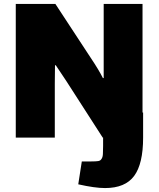

<svg xmlns="http://www.w3.org/2000/svg" viewBox="-20 -663 807 974"><path d="M706 -92V35Q706 168 660.5 229.5Q615 291 513 291Q461 291 377 272L395 156H441Q468 156 479 154Q490 152 495 143Q501 135 502 118.5Q503 102 503 77.5Q503 53 503 45V35H501L317 -251L263 -332H259L258 -239V35H60V-643H261L440 -370Q481 -309 502 -267H506V-382V-643H703V-92Z"/></svg>

Font: Lalezar
Style: Regular
Weight: 400
Designer: Borna Izadpanah
Foundry: Borna Izadpanah
Version: Version 1.003;November 28, 2018;FontCreator 11.5.0.2421 64-b